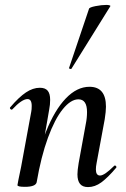

<svg xmlns="http://www.w3.org/2000/svg" viewBox="-20 -752 512 781"><path d="M295 -43Q295 -59 300 -89L329 -248Q334 -272 334 -296Q334 -348 299 -348Q268 -348 235.5 -308Q203 -268 175 -191.5Q147 -115 129 -10L113 -11Q132 -128 167 -216Q202 -304 247.5 -351.5Q293 -399 344 -399Q411 -399 411 -318Q411 -299 406 -267L373 -89Q370 -74 370 -63Q370 -38 387 -38Q405 -38 444 -77Q446 -79 447 -79Q450 -79 452.5 -75.5Q455 -72 452 -69Q418 -29 392 -10Q366 9 338 9Q316 9 305.5 -4Q295 -17 295 -43ZM51 1 55 -21Q65 -68 66 -74L107 -297Q109 -306 109 -321Q109 -349 92 -349Q69 -349 30 -307Q29 -306 27 -306Q24 -306 21.5 -309.5Q19 -313 22 -316Q57 -357 85.5 -376Q114 -395 142 -395Q164 -395 174 -383Q184 -371 184 -346Q184 -326 180 -306L129 -10Q124 8 81 8Q51 8 51 1ZM261 -476 342 -716Q343 -722 368 -727Q393 -732 413 -732Q420 -732 425 -730.5Q430 -729 429 -727L271 -473Q270 -470 264.5 -472Q259 -474 261 -476Z"/></svg>

Font: Cormorant Infant SemiBold
Style: Italic
Weight: 600
Italic angle: -10°
Designer: Christian Thalmann (Catharsis Fonts)
Foundry: Catharsis Fonts
Version: Version 4.000